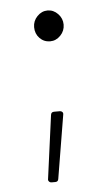

<svg xmlns="http://www.w3.org/2000/svg" viewBox="-44 -487 330 583"><g transform="rotate(-5 121.0 -195.5)"><path d="M78 -409Q78 -428 91.5 -442Q105 -456 123 -456Q141 -456 154.5 -442Q168 -428 168 -409Q168 -390 154.5 -376Q141 -362 123 -362Q104 -362 91 -375.5Q78 -389 78 -409ZM80 54 106 -139Q107 -148 116 -148H134Q138 -148 141 -145Q144 -142 143 -137L111 56Q110 65 101 65H90Q85 65 82 61.5Q79 58 80 54Z"/></g></svg>

Font: Barlow Semi Condensed ExLight
Style: Regular
Weight: 275
Width: 4
Designer: Jeremy Tribby
Foundry: Tribby Type
Version: Version 1.408